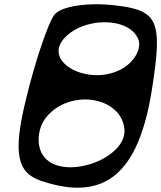

<svg xmlns="http://www.w3.org/2000/svg" viewBox="-20 -854 751 894"><path d="M100 -388C40 -141 59 -50 171 -12C468 88 626 -44 688 -441C738 -759 716 -806 516 -829C387 -844 264 -825 233 -785C204 -747 142 -564 100 -388ZM275 -671C364 -777 582 -777 624 -671C641 -628 605 -564 545 -532C396 -451 183 -561 275 -671ZM196 -309C304 -441 541 -406 559 -256C576 -115 276 -9 185 -124C147 -172 153 -256 196 -309Z"/></svg>

Font: Venom Sans
Style: Obl
Weight: 400
Version: Version 1.001